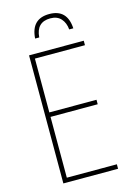

<svg xmlns="http://www.w3.org/2000/svg" viewBox="-134 -968 711 1034"><g transform="rotate(-15 222.0 -450.5)"><path d="M141 -793H164Q170 -877 248 -877Q286 -877 307 -853.5Q328 -830 331 -793H354Q348 -901 248 -901Q148 -901 141 -793ZM391 -25H112V-364H375V-389H112V-689H391V-714H86V0H391Z"/></g></svg>

Font: Noto Sans Display SemiCondensed Thin
Style: Regular
Weight: 250
Width: 4
Designer: Monotype Design team
Foundry: Monotype Imaging Inc.
Version: 1.000